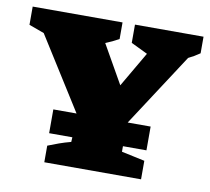

<svg xmlns="http://www.w3.org/2000/svg" viewBox="-89 -612 749 684"><g transform="rotate(10 285.0 -269.5)"><path d="M113 0V-60Q133 -68 152.5 -75Q172 -82 195 -88L196 -105H112V-191H196L31 -453L-24 -473V-539H301V-479Q278 -466 253 -456L332 -317L406 -444L346 -473V-539H594V-479Q574 -465 553 -455L381 -191H464V-105H379V-85L463 -67V0Z"/></g></svg>

Font: Piazzolla SC ExtraBold
Style: Regular
Weight: 800
Designer: Juan Pablo del Peral
Foundry: Huerta Tipografica
Version: Version 1.330